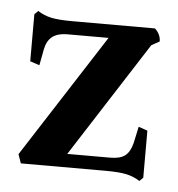

<svg xmlns="http://www.w3.org/2000/svg" viewBox="-37 -376 395 427"><g transform="rotate(5 161.0 -162.5)"><path d="M220 -30Q242 -30 253 -38.5Q264 -47 269 -67L277 -104L297 -97V8L289 16Q275 7 258.5 3.5Q242 0 212 0H23L16 -20L193 -295H101Q80 -295 68 -286Q56 -277 52 -258L45 -221L24 -228V-333L32 -341Q46 -332 62.5 -328.5Q79 -325 110 -325H294Q307 -313 307 -297L289 -287L124 -30Z"/></g></svg>

Font: Katibeh
Style: Regular
Weight: 400
Designer: Arabic design by Kourosh Beigpour, Latin design by Eduardo Tunni, engineering by Lasse Fister
Version: Version 1.000